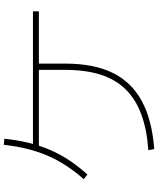

<svg xmlns="http://www.w3.org/2000/svg" viewBox="72 -900 855 1040"><g transform="rotate(-90 500.0 -379.5)"><path d="M207 -4Q320 -12 402 -42.5Q484 -73 537.5 -128Q591 -183 616.5 -264Q642 -345 642 -454V-613H676V-454Q676 -300 626 -197.5Q576 -95 473.5 -39.5Q371 16 213 28ZM50 -354Q133 -447 177.5 -550.5Q222 -654 236 -787L269 -784Q255 -645 209 -537.5Q163 -430 75 -334ZM217 -597V-629H959V-597Z"/></g></svg>

Font: M PLUS 1 ExtraLight
Style: Regular
Weight: 250
Version: Version 1.001